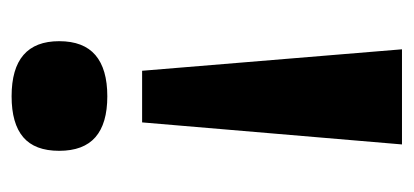

<svg xmlns="http://www.w3.org/2000/svg" viewBox="-211 -369 713 331"><g transform="rotate(-90 145.5 -203.5)"><path d="M100 -315H189L226 133H62ZM145 -540Q240 -540 240 -458Q240 -416 216 -395.5Q192 -375 145 -375Q98 -375 74.5 -395.5Q51 -416 51 -458Q51 -500 74.5 -520Q98 -540 145 -540Z"/></g></svg>

Font: Bricolage Grotesque 96pt ExtraBold
Style: Bold
Weight: 700
Version: Version 1.001;gftools[0.9.33.dev8+g029e19f]